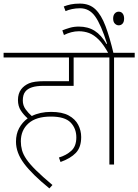

<svg xmlns="http://www.w3.org/2000/svg" viewBox="-20 -916 770 1069"><path d="M308 -39Q349 -51 377 -76.5Q405 -102 405 -151Q405 -201 373 -234Q341 -267 263 -267Q181 -267 138.5 -229Q96 -191 96 -129Q96 -104 102.5 -80Q109 -56 127.5 -29Q146 -2 181 32.5Q216 67 272 114L255 133Q158 54 113.5 -6Q69 -66 69 -127Q69 -170 86.5 -202.5Q104 -235 134 -257Q112 -276 96 -300.5Q80 -325 80 -359Q80 -395 98 -419Q114 -440 141.5 -452Q169 -464 227 -464H364V-596H0V-622H505V-596H390V-438H221Q146 -438 121 -406Q107 -389 107 -356Q107 -329 122.5 -307.5Q138 -286 157 -270Q203 -293 264 -293Q326 -293 362.5 -273Q399 -253 415.5 -221Q432 -189 432 -153Q432 -96 402.5 -65Q373 -34 317 -14Z M615 -596V0H589V-596H490V-622H730V-596ZM586 -615Q557 -668 530 -695Q503 -722 476 -732Q449 -742 419 -742Q398 -742 377 -736.5Q356 -731 336 -721L327 -747Q347 -755 369.5 -761.5Q392 -768 419 -768Q470 -768 507 -744.5Q544 -721 573 -671L576 -673Q542 -780 509.5 -825Q477 -870 426 -870Q402 -870 381 -865.5Q360 -861 345 -854L335 -880Q353 -887 374 -891.5Q395 -896 425 -896Q478 -896 511 -864.5Q544 -833 567.5 -770.5Q591 -708 613 -615ZM610 -813Q610 -831 619 -841Q628 -851 641 -851Q655 -851 663 -840.5Q671 -830 671 -813Q671 -794 662.5 -784.5Q654 -775 641 -775Q629 -775 619.5 -784.5Q610 -794 610 -813Z"/></svg>

Font: Noto Sans Thin
Style: Regular
Weight: 100
Designer: Monotype Design Team
Foundry: Monotype Imaging Inc.
Version: Version 2.007